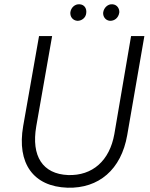

<svg xmlns="http://www.w3.org/2000/svg" viewBox="-20 -868 700 895"><path d="M295 7C440 11 545 -77 573 -238L653 -700H591L513 -243C491 -119 411 -48 297 -52C179 -57 125 -140 149 -279L223 -700H162L88 -280C58 -107 135 2 295 7ZM340 -771C359 -770 380 -784 382 -807C385 -830 372 -847 351 -848C330 -850 311 -833 308 -811C306 -790 319 -773 340 -771ZM492 -771C513 -770 532 -784 536 -809C538 -827 526 -847 504 -848C483 -850 464 -832 461 -810C459 -793 470 -773 492 -771Z"/></svg>

Font: Fixel Text 20240404 Light
Style: Italic
Weight: 300
Width: 4
Italic angle: -10°
Designer: AlfaBravo + MacPaw
Foundry: Kyrylo Tkachov, Marchela Mozhyna, Serhii Makarenko, Maria Weinstein, Zakhar Kryvoshyya
Version: Version 1.211;Glyphs 3.2 (3225)